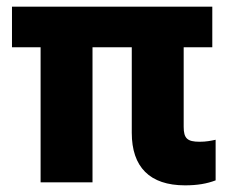

<svg xmlns="http://www.w3.org/2000/svg" viewBox="-20 -548 689 577"><path d="M16 -406H102V0H258V-406H376V-149C376 -46 430 9 536 9C573 9 602 4 628 -6V-128C614 -125 600 -122 580 -122C543 -122 532 -132 532 -167V-406H618V-528H16Z"/></svg>

Font: Asimov Pro
Style: Blk
Weight: 900
Designer: Google
Version: Version 2.000980; 2014